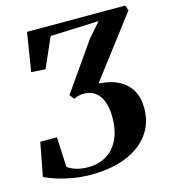

<svg xmlns="http://www.w3.org/2000/svg" viewBox="-111 -834 836 932"><g transform="rotate(-15 307.0 -368.0)"><path d="M236 7.5Q185 7.5 140.8 -0.2Q96.5 -8 61.2 -19.5Q26 -31 2.5 -42.5L34.5 -211H118.5L125.5 -60.5Q142.5 -47.5 168.8 -39.5Q195 -31.5 229.5 -31.5Q268 -31.5 299.8 -44.8Q331.5 -58 354.8 -83.8Q378 -109.5 390.8 -147.5Q403.5 -185.5 403.5 -235Q403.5 -284 390.8 -316.5Q378 -349 354.5 -365.5Q331 -382 298.5 -382Q285.5 -382 272.8 -378.8Q260 -375.5 248 -369.5L230 -393L397 -632L459.5 -703.5L216 -694L150.5 -544.5L79.5 -549L110.5 -743H604L613.5 -717L381 -411Q439 -408 480 -387Q521 -366 542.8 -328.8Q564.5 -291.5 564.5 -239.5Q564.5 -178.5 539.2 -132.2Q514 -86 469 -54.8Q424 -23.5 364.5 -8Q305 7.5 236 7.5Z"/></g></svg>

Font: Merriweather 96pt
Style: Bold Italic
Weight: 700
Italic angle: -7.8°
Version: Version 2.101